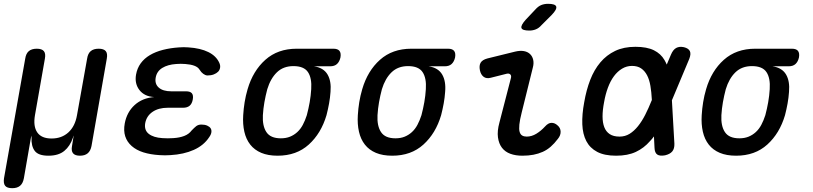

<svg xmlns="http://www.w3.org/2000/svg" viewBox="-37 -805 4257 1005"><path d="M27 180Q0 180 -10 167.5Q-20 155 -16 128L95 -498Q99 -525 114 -537.5Q129 -550 155.5 -550Q182 -550 192.5 -537.5Q203 -525 198 -498L146 -202Q136 -144 158 -112Q180 -80 233 -80Q286 -80 321 -112Q356 -144 366 -202L419 -498Q423 -525 438 -537.5Q453 -550 479.5 -550Q506 -550 516.5 -537.5Q527 -525 522 -498L442 -41Q437 -15 422 -2.5Q407 10 381.5 10Q356 10 345.5 -2.5Q335 -15 340 -41L347 -85L349 -95Q348 -95 345 -85Q330 -40 299.5 -15Q269 10 216.5 10Q164 10 145 -15Q126 -40 128 -85Q128 -95 127.5 -95Q127 -95 125 -85L88 128Q83 155 68 167.5Q53 180 27 180Z M1111 -476Q1117 -463 1115 -450.5Q1113 -438 1104.5 -429.5Q1096 -421 1082 -415.5Q1068 -410 1050 -410Q1043 -410 1037.5 -412.5Q1032 -415 1027 -418.5Q1022 -422 1017 -427.5Q1012 -433 1007 -441Q999 -454 980 -461Q961 -468 933 -470Q921 -471 909 -471Q897 -471 885 -470Q841 -467 812.5 -449.5Q784 -432 778 -399Q772 -366 794 -346.5Q816 -327 860 -327H937Q959 -327 967.5 -316.5Q976 -306 972 -284Q968 -262 955.5 -251.5Q943 -241 921 -241H841Q793 -241 761.5 -219.5Q730 -198 723 -160Q717 -124 741.5 -104.5Q766 -85 813 -82Q827 -81 841.5 -81Q856 -81 870 -82Q903 -84 927.5 -93.5Q952 -103 966 -122L979 -135Q985 -141 990.5 -145Q996 -149 1002.5 -151Q1009 -153 1017 -153Q1035 -153 1047.5 -147.5Q1060 -142 1065.5 -133.5Q1071 -125 1069.5 -113Q1068 -101 1058 -87Q1030 -44 977.5 -20.5Q925 3 855 7Q841 8 826.5 8Q812 8 798 7Q750 4 713.5 -7.5Q677 -19 652.5 -40.5Q628 -62 618.5 -91.5Q609 -121 616 -159Q627 -218 667.5 -255Q708 -292 770 -297Q719 -300 693 -333.5Q667 -367 675 -414Q681 -448 699.5 -473.5Q718 -499 747.5 -516.5Q777 -534 816 -544Q855 -554 901 -557Q913 -558 924.5 -558Q936 -558 949 -557Q1012 -553 1053.5 -532.5Q1095 -512 1111 -476Z M1691 -458H1607Q1657 -450 1677.5 -415Q1698 -380 1693 -324Q1691 -294 1685.5 -263.5Q1680 -233 1672 -202Q1644 -107 1579.5 -48.5Q1515 10 1416 10Q1366 10 1330.5 -5Q1295 -20 1273 -48Q1251 -76 1242 -115.5Q1233 -155 1236 -202Q1238 -236 1243.5 -270Q1249 -304 1259 -338Q1287 -434 1352 -492Q1417 -550 1516 -550H1708Q1731 -550 1740 -538.5Q1749 -527 1745 -504Q1740 -482 1727 -470Q1714 -458 1691 -458ZM1433 -81Q1460 -81 1481 -89.5Q1502 -98 1519 -113.5Q1536 -129 1548 -151.5Q1560 -174 1569 -202Q1578 -236 1584 -270Q1590 -304 1592 -338Q1596 -396 1575 -427.5Q1554 -459 1499 -459Q1446 -459 1412.5 -426.5Q1379 -394 1362 -338Q1353 -304 1347 -270Q1341 -236 1339 -202Q1336 -146 1357.5 -113.5Q1379 -81 1433 -81Z M2291 -458H2207Q2257 -450 2277.5 -415Q2298 -380 2293 -324Q2291 -294 2285.5 -263.5Q2280 -233 2272 -202Q2244 -107 2179.5 -48.5Q2115 10 2016 10Q1966 10 1930.5 -5Q1895 -20 1873 -48Q1851 -76 1842 -115.5Q1833 -155 1836 -202Q1838 -236 1843.5 -270Q1849 -304 1859 -338Q1887 -434 1952 -492Q2017 -550 2116 -550H2308Q2331 -550 2340 -538.5Q2349 -527 2345 -504Q2340 -482 2327 -470Q2314 -458 2291 -458ZM2033 -81Q2060 -81 2081 -89.5Q2102 -98 2119 -113.5Q2136 -129 2148 -151.5Q2160 -174 2169 -202Q2178 -236 2184 -270Q2190 -304 2192 -338Q2196 -396 2175 -427.5Q2154 -459 2099 -459Q2046 -459 2012.5 -426.5Q1979 -394 1962 -338Q1953 -304 1947 -270Q1941 -236 1939 -202Q1936 -146 1957.5 -113.5Q1979 -81 2033 -81Z M2532 -398Q2509 -392 2494.5 -403Q2480 -414 2475 -437Q2470 -462 2479 -477Q2488 -492 2514 -499L2660 -535Q2686 -541 2705.5 -537.5Q2725 -534 2737.5 -522Q2750 -510 2754 -491.5Q2758 -473 2752 -451L2694 -217Q2684 -178 2681.5 -153Q2679 -128 2683 -114.5Q2687 -101 2696.5 -95.5Q2706 -90 2720 -90Q2746 -90 2770.5 -105Q2795 -120 2816 -143Q2833 -162 2850 -162Q2867 -162 2881 -149Q2897 -136 2897.5 -116Q2898 -96 2883 -78Q2865 -54 2845.5 -37Q2826 -20 2803.5 -10Q2781 0 2755 5Q2729 10 2697 10Q2662 10 2634.5 0Q2607 -10 2590.5 -31.5Q2574 -53 2569.5 -86Q2565 -119 2577 -163L2637 -395Q2641 -409 2634 -415.5Q2627 -422 2615 -419ZM2797 -673Q2784 -658 2768 -651.5Q2752 -645 2734 -645Q2697 -645 2692.5 -658.5Q2688 -672 2715 -702L2765 -755Q2780 -772 2796 -778.5Q2812 -785 2832 -785Q2870 -785 2874.5 -770.5Q2879 -756 2851 -727Z M3493 -53Q3494 -27 3482 -12.5Q3470 2 3444 8Q3417 13 3403.5 4Q3390 -5 3389 -31L3386 -91Q3376 -77 3365 -66Q3334 -30 3291.5 -10Q3249 10 3188 10Q3127 10 3089 -10Q3051 -30 3032 -66.5Q3013 -103 3011 -154.5Q3009 -206 3021 -270Q3032 -334 3052.5 -387Q3073 -440 3105.5 -478.5Q3138 -517 3183 -538.5Q3228 -560 3289 -560Q3349 -560 3385.5 -542Q3422 -524 3441 -491Q3448 -479 3453 -467L3475 -519Q3486 -545 3502.5 -554Q3519 -563 3543 -558Q3567 -552 3574 -537.5Q3581 -523 3571 -497L3480 -280ZM3375 -281V-283Q3373 -323 3367.5 -355.5Q3362 -388 3350 -411Q3338 -434 3319 -447Q3300 -460 3271 -460Q3243 -460 3219 -445.5Q3195 -431 3176.5 -406Q3158 -381 3145 -346Q3132 -311 3125 -270Q3117 -229 3117 -196Q3117 -163 3126 -139.5Q3135 -116 3154.5 -103Q3174 -90 3206 -90Q3235 -90 3258.5 -104.5Q3282 -119 3302.5 -144.5Q3323 -170 3340.5 -204.5Q3358 -239 3374 -279Z M4091 -458H4007Q4057 -450 4077.5 -415Q4098 -380 4093 -324Q4091 -294 4085.5 -263.5Q4080 -233 4072 -202Q4044 -107 3979.5 -48.5Q3915 10 3816 10Q3766 10 3730.5 -5Q3695 -20 3673 -48Q3651 -76 3642 -115.5Q3633 -155 3636 -202Q3638 -236 3643.5 -270Q3649 -304 3659 -338Q3687 -434 3752 -492Q3817 -550 3916 -550H4108Q4131 -550 4140 -538.5Q4149 -527 4145 -504Q4140 -482 4127 -470Q4114 -458 4091 -458ZM3833 -81Q3860 -81 3881 -89.5Q3902 -98 3919 -113.5Q3936 -129 3948 -151.5Q3960 -174 3969 -202Q3978 -236 3984 -270Q3990 -304 3992 -338Q3996 -396 3975 -427.5Q3954 -459 3899 -459Q3846 -459 3812.5 -426.5Q3779 -394 3762 -338Q3753 -304 3747 -270Q3741 -236 3739 -202Q3736 -146 3757.5 -113.5Q3779 -81 3833 -81Z"/></svg>

Font: Maple Mono Medium
Style: Italic
Weight: 500
Italic angle: -10°
Monospace: yes
Designer: subframe7536
Version: Version 7.000